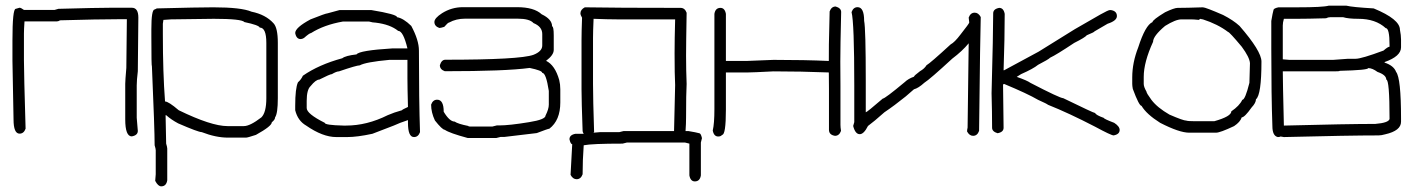

<svg xmlns="http://www.w3.org/2000/svg" viewBox="-20 -489 5040 685"><path d="M49.8 -461.4Q54.7 -461.4 65.4 -453.6H174.8L188.5 -457.5Q327.1 -461.4 377.9 -461.4H450.2Q473.6 -461.4 473.6 -426.3Q473.6 -392.6 471.7 -234.9Q467.8 -202.6 467.8 -184.1V-68.8Q471.7 -24.9 471.7 -22Q471.7 -6.3 450.2 -2.4Q426.8 -2.4 426.8 -63V-189.9Q426.8 -201.2 430.7 -246.6Q430.7 -267.1 432.6 -420.4H399.4Q330.6 -420.4 194.3 -416.5Q188 -412.6 182.6 -412.6H67.4Q65.4 -383.3 65.4 -369.6V-273.9Q65.4 -228.5 71.3 -29.8Q64.9 -12.2 49.8 -12.2Q28.3 -12.2 28.3 -63Q24.4 -250.5 24.4 -272V-344.2Q24.4 -457.5 36.1 -457.5Z M740.7 -462.9Q840.8 -462.9 877.4 -447.3Q927.7 -437 955.6 -406.2Q971.2 -390.1 971.2 -335.9V-138.7Q971.2 -84 961.4 -70.3Q961.4 -62 949.7 -52.7Q949.7 -39.1 893.1 -7.8Q863.3 2 857.9 2H793.5Q750 2 699.7 -17.6Q687.5 -17.6 615.7 -48.8Q590.8 -62 572.8 -78.1H570.8V-76.2Q570.8 -50.8 572.8 23.4Q576.7 36.1 576.7 41V154.3Q573.2 175.8 555.2 175.8Q543.9 175.8 533.7 156.2L535.6 132.8V46.9Q535.6 42 531.7 29.3Q531.7 -27.3 522 -252Q520 -252 520 -357.4V-384.8Q520 -455.1 531.7 -455.1L539.6 -459Q689 -462.9 740.7 -462.9ZM590.3 -419.9 563 -418 561 -404.3V-367.2Q561 -229.5 568.8 -127Q581.1 -127 617.7 -95.7Q733.9 -39.1 791.5 -39.1H850.1Q872.1 -39.1 912.6 -70.3Q930.2 -87.9 930.2 -138.7V-335.9Q930.2 -390.6 906.7 -390.6Q903.8 -399.4 852.1 -410.2Q842.3 -421.9 742.7 -421.9Q623.5 -419.9 590.3 -419.9Z M1191.4 -453.1H1304.7Q1396.5 -438 1396.5 -427.7Q1419.4 -423.8 1447.3 -396.5Q1474.6 -345.7 1474.6 -308.6Q1474.6 -130.9 1478.5 -17.6Q1472.2 0 1457 0Q1435.5 0 1435.5 -50.8V-60.5Q1405.8 -50.8 1384.8 -41L1308.6 -11.7Q1254.4 0 1218.8 0H1179.7Q1131.3 0 1072.3 -41Q1042.5 -58.1 1033.2 -95.7V-111.3Q1033.2 -173.8 1043 -195.3Q1054.7 -205.6 1060.5 -218.8Q1117.2 -258.3 1201.2 -281.2Q1212.9 -290.5 1252 -294.9Q1261.7 -309.1 1380.9 -316.4H1433.6Q1418.5 -378.9 1400.4 -378.9Q1372.1 -401.9 1320.3 -408.2Q1310.5 -408.2 1296.9 -412.1H1203.1Q1136.2 -400.4 1089.8 -371.1Q1084.5 -371.1 1064.5 -353.5Q1058.1 -349.6 1052.7 -349.6Q1037.1 -349.6 1033.2 -371.1Q1033.2 -390.6 1087.9 -419.9Q1142.1 -441.4 1148.4 -441.4ZM1074.2 -103.5Q1074.2 -83 1138.7 -50.8Q1138.7 -42.5 1205.1 -41H1214.8Q1289.1 -41 1363.3 -78.1Q1385.7 -87.9 1414.1 -95.7Q1414.1 -97.7 1435.5 -107.4Q1433.6 -178.2 1433.6 -209V-275.4H1369.1Q1284.7 -267.6 1263.7 -255.9Q1252.4 -255.9 1189.5 -234.4Q1180.7 -234.4 1164.1 -224.6Q1157.7 -224.6 1119.1 -205.1Q1106.9 -205.1 1087.9 -181.6Q1074.2 -168.9 1074.2 -128.9Z M1631.3 -463.4H1824.7Q1885.3 -463.4 1912.6 -438Q1949.7 -420.4 1949.7 -395Q1955.6 -395 1955.6 -361.8V-311Q1955.6 -292.5 1928.2 -272Q1960 -256.8 1975.1 -203.6Q1979 -188 1979 -170.4V-123.5Q1979 -59.6 1939.9 -29.8Q1935.5 -29.8 1895 -14.2L1779.8 -0.5H1766.1Q1752 3.4 1750.5 3.4H1648.9Q1583.5 -14.2 1566.9 -25.9Q1557.6 -26.4 1531.7 -59.1Q1518.1 -87.9 1518.1 -115.7Q1524.4 -133.3 1539.6 -133.3Q1563 -133.3 1563 -90.3Q1584 -55.2 1602.1 -55.2Q1613.8 -46.9 1650.9 -39.6Q1650.9 -37.6 1656.7 -37.6H1736.8Q1751 -41.5 1752.4 -41.5H1760.3Q1796.9 -41.5 1867.7 -53.2Q1926.3 -62.5 1926.3 -76.7Q1938 -100.1 1938 -115.7V-164.6Q1928.2 -229 1914.6 -229Q1914.6 -237.3 1869.6 -246.6Q1783.7 -234.9 1566.9 -234.9Q1549.3 -241.2 1549.3 -256.3Q1555.2 -275.9 1568.8 -275.9Q1835.4 -275.9 1883.3 -293.5Q1914.6 -305.7 1914.6 -326.7V-367.7Q1914.6 -394 1883.3 -406.7Q1869.6 -422.4 1826.7 -422.4H1639.2Q1607.4 -422.4 1582.5 -408.7Q1578.1 -408.7 1564.9 -393.1Q1552.2 -389.2 1547.4 -389.2Q1529.8 -395.5 1529.8 -410.6Q1529.8 -424.3 1557.1 -441.9Q1591.3 -463.4 1631.3 -463.4Z M2459 158.2Q2443.4 158.2 2439.5 136.7V23.4Q2425.8 19.5 2423.8 19.5H2216.8Q2203.1 23.4 2201.2 23.4Q2091.8 23.4 2062.5 29.3Q2058.6 82 2058.6 132.8Q2052.2 150.4 2037.1 150.4Q2023.9 150.4 2015.6 134.8L2021.5 25.4Q2015.6 25.4 2011.7 7.8Q2011.7 -7.8 2033.2 -11.7H2062.5Q2058.6 -18.1 2058.6 -21.5Q2054.7 -130.4 2054.7 -169.9V-345.7Q2054.7 -375 2056.6 -425.8Q2050.8 -435.5 2050.8 -441.4Q2050.8 -454.6 2066.4 -462.9Q2178.7 -460.9 2408.2 -460.9Q2423.3 -460.9 2429.7 -443.4Q2427.7 -332.5 2427.7 -291Q2427.7 -237.3 2429.7 -189.5Q2427.7 -156.2 2427.7 -70.3Q2427.7 -47.9 2425.8 -21.5H2435.5Q2464.8 -16.6 2474.6 -13.7Q2480.5 -13.7 2484.4 3.9Q2480.5 17.6 2480.5 19.5V136.7Q2477.1 158.2 2459 158.2ZM2097.7 -15.6 2121.1 -17.6H2189.5Q2203.1 -21.5 2205.1 -21.5H2384.8L2388.7 -185.5Q2386.7 -222.7 2386.7 -298.8Q2386.7 -349.1 2388.7 -419.9H2179.7Q2149.4 -419.9 2097.7 -421.9Q2095.7 -376 2095.7 -353.5V-189.5Q2095.7 -136.7 2099.6 -17.6Q2097.7 -17.6 2097.7 -15.6Z M2542.5 -2Q2526.9 -2 2522.9 -23.4Q2528.8 -48.3 2528.8 -99.6V-439.5Q2532.2 -460.9 2550.3 -460.9Q2565.9 -460.9 2569.8 -439.5V-271.5H2642.1Q2731 -275.4 2739.7 -275.4Q2853 -275.4 2937 -271.5Q2937 -343.8 2938 -364.3Q2939.9 -430.7 2939.9 -448.2Q2946.3 -465.8 2961.4 -465.8Q2981 -460 2981 -446.3Q2978 -322.8 2978 -268.6Q2978 -199.2 2978.5 -184.1V-43.5Q2978.5 -35.2 2980.5 -22Q2974.1 -4.4 2959 -4.4Q2937.5 -7.8 2937.5 -25.9V-172.4Q2937 -187.5 2937 -230.5Q2836.9 -234.4 2739.7 -234.4Q2664.6 -230.5 2647.9 -230.5H2569.8V-97.7Q2569.8 -7.8 2556.2 -7.8Q2551.8 -2 2542.5 -2Z M3039.6 -463.4Q3063 -463.4 3063 -414.6Q3068.8 -387.2 3068.8 -199.7V-88.4Q3072.8 -88.4 3129.4 -137.2Q3137.2 -137.2 3207.5 -195.8Q3220.7 -208.5 3240.7 -215.3Q3240.7 -218.8 3262.2 -234.9Q3278.3 -244.1 3285.6 -256.3Q3298.8 -263.7 3371.6 -330.6Q3385.7 -337.9 3406.7 -365.7Q3438 -405.3 3438 -408.7L3436 -426.3Q3442.4 -443.8 3457.5 -443.8Q3470.7 -443.8 3479 -428.2Q3477.1 -372.1 3473.1 -22Q3466.8 -4.4 3451.7 -4.4Q3438.5 -4.4 3430.2 -20Q3430.2 -25.9 3432.1 -33.7L3436 -334.5Q3413.1 -306.6 3377.4 -279.8Q3297.9 -206.5 3277.8 -193.8Q3256.3 -174.3 3240.7 -170.4L3211.4 -145Q3170.9 -112.3 3135.3 -88.4Q3098.1 -55.2 3076.7 -39.6Q3062 -10.3 3047.4 -10.3Q3031.2 -10.3 3023.9 -39.6L3027.8 -53.2V-184.1Q3027.8 -408.2 3018.1 -445.8Q3024.4 -463.4 3039.6 -463.4Z M3544.9 -460.9Q3560.5 -460.9 3564.5 -439.5Q3564.5 -354.5 3560.5 -238.3H3562.5L3685.5 -304.7L3814.5 -384.8L3906.2 -437.5Q3934.1 -453.1 3939.5 -453.1H3943.4Q3964.8 -449.7 3964.8 -431.6Q3964.8 -415 3931.6 -404.3L3884.8 -377Q3884.8 -374.5 3857.4 -363.3Q3851.6 -355.5 3812.5 -335.9Q3748 -293 3726.6 -283.2Q3720.7 -276.9 3683.6 -257.8Q3666.5 -243.7 3623 -224.6L3607.4 -214.8Q3645 -201.7 3656.2 -193.4Q3761.7 -138.7 3773.4 -138.7Q3881.8 -85.9 3886.7 -85.9Q3890.6 -78.1 3918 -68.4Q3918 -64.9 3955.1 -50.8Q3974.6 -38.1 3974.6 -25.4Q3974.6 -9.8 3953.1 -5.9Q3944.3 -5.9 3886.7 -37.1Q3792.5 -85.9 3718.8 -115.2Q3716.3 -118.2 3683.6 -132.8Q3646 -154.8 3562.5 -189.5Q3558.6 -189 3558.6 -185.5Q3560.5 -63.5 3560.5 -33.2Q3560.5 -17.6 3539.1 -13.7Q3519.5 -19.5 3519.5 -33.2Q3519.5 -88.4 3517.6 -156.2Q3523.4 -371.1 3523.4 -441.4Q3523.4 -457 3544.9 -460.9Z M4271.5 -462.9Q4280.8 -462.9 4343.8 -435.5Q4379.9 -417 4402.3 -396.5Q4480.5 -306.6 4480.5 -269.5Q4480.5 -150.4 4460.9 -134.8Q4460.9 -122.1 4445.3 -105.5Q4420.4 -70.3 4410.2 -70.3Q4404.8 -53.7 4382.8 -39.1Q4333 -15.6 4318.4 -15.6H4222.7Q4187.5 -15.6 4119.1 -50.8Q4070.3 -81.5 4052.7 -111.3Q4043.9 -111.3 4021.5 -171.9Q4019.5 -182.6 4019.5 -189.5V-212.9Q4019.5 -265.6 4041 -320.3Q4066.4 -399.4 4091.8 -410.2Q4091.8 -418 4136.7 -445.3Q4169.4 -460.9 4181.6 -460.9H4183.6Q4211.9 -460.9 4271.5 -462.9ZM4257.8 -418Q4238.3 -419.9 4228.5 -419.9H4195.3Q4174.3 -419.9 4136.7 -396.5Q4093.8 -360.4 4093.8 -339.8Q4060.5 -267.1 4060.5 -214.8V-189.5Q4060.5 -179.2 4070.3 -162.1Q4070.3 -156.7 4087.9 -132.8Q4108.9 -105 4152.3 -80.1Q4201.7 -58.6 4212.9 -58.6Q4218.8 -56.6 4240.2 -56.6H4312.5Q4373 -73.7 4373 -91.8Q4401.9 -111.3 4412.1 -132.8Q4422.4 -132.8 4437.5 -193.4Q4439.5 -260.7 4439.5 -263.7Q4438 -284.7 4410.2 -322.3Q4366.2 -375 4361.3 -375Q4324.7 -402.8 4271.5 -419.9Q4267.1 -419.9 4263.7 -421.9Q4257.8 -419.9 4257.8 -418Z M4720.7 -468.8H4783.2Q4804.7 -463.4 4880.9 -459Q4974.6 -420.4 4974.6 -382.8Q4978.5 -363.3 4978.5 -347.7V-320.3Q4978.5 -288.1 4919.9 -267.6V-265.6Q4952.6 -254.9 4960.9 -232.4Q4978.5 -210.4 4978.5 -66.4V-54.7Q4978.5 -22.5 4921.9 -9.8Q4908.2 -5.9 4898.4 -5.9Q4794.4 -5.9 4560.5 0Q4550.3 -2 4548.8 -2Q4545.4 0 4539.1 0Q4519.5 -3.9 4519.5 -39.1Q4515.6 -147.9 4515.6 -316.4V-414.1Q4520.5 -443.4 4523.4 -453.1Q4523.4 -459 4541 -462.9H4609.4Q4699.7 -462.9 4720.7 -468.8ZM4710.9 -423.8Q4643.6 -421.9 4605.5 -421.9H4560.5Q4556.6 -408.2 4556.6 -398.4V-277.3L4580.1 -275.4H4736.3Q4783.7 -279.3 4789.1 -279.3H4816.4Q4837.4 -279.3 4916 -308.6Q4931.6 -322.3 4937.5 -322.3V-328.1Q4937.5 -388.7 4923.8 -388.7Q4887.7 -421.9 4826.2 -421.9Q4790.5 -421.9 4771.5 -427.7H4726.6Q4718.3 -427.7 4710.9 -423.8ZM4740.2 -234.4H4556.6Q4556.6 -200.7 4560.5 -41H4562.5Q4787.6 -46.9 4886.7 -46.9Q4934.1 -50.8 4937.5 -64.5Q4937.5 -205.1 4925.8 -205.1Q4925.8 -221.7 4894.5 -232.4Q4876 -246.1 4861.3 -246.1Q4861.3 -238.8 4759.8 -236.3Q4759.8 -234.4 4740.2 -234.4Z"/></svg>

Font: CEF Fonts CJK Mono
Style: Regular
Weight: 400
Designer: PartyBoss (派对大魔王)
Version: Release 2.25